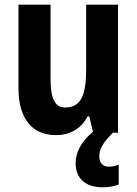

<svg xmlns="http://www.w3.org/2000/svg" viewBox="-20 -567 585 820"><path d="M404 103C404 70 418 44 462 0H484V-547H348V-275C348 -167 330 -108 258 -108C214 -108 196 -148 196 -228V-547H59V-190C59 -61 116 10 219 10C278 10 326 -16 354 -70H361L377 -4C325 39 303 86 303 129C303 195 344 233 420 233C449 233 471 227 487 221V136C477 140 464 145 446 145C420 145 404 129 404 103Z"/></svg>

Font: Noto Sans Thai Looped Condensed
Style: Bold
Weight: 700
Width: 3
Designer: Sasikarn Vongin, Ben Mitchell
Foundry: The Fontpad Ltd
Version: Version 1.001